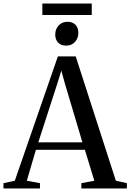

<svg xmlns="http://www.w3.org/2000/svg" viewBox="-40 -1068 740 1088"><path d="M44 -44 288 -748.5H389L616.5 -44L679 -30V0H421V-30L494.5 -44L441 -219H163.5L112 -44L186.5 -30V0H-20.5V-30ZM427 -261.5 327 -597 307.5 -668 285.5 -596.5 177 -261.5ZM334 -809.5Q306 -809.5 289.5 -826.5Q273 -843.5 273 -872Q273 -902.5 292.2 -923.5Q311.5 -944.5 342 -944.5H343Q371 -944.5 387.5 -927.8Q404 -911 404 -882Q404 -851.5 385 -830.5Q366 -809.5 335 -809.5ZM480 -1048V-983H200V-1048Z"/></svg>

Font: Merriweather 96pt
Style: Regular
Weight: 400
Version: Version 2.100